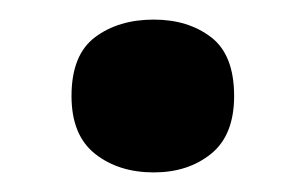

<svg xmlns="http://www.w3.org/2000/svg" viewBox="-20 -165 312 196"><path d="M53 -67Q53 -109 77 -127Q101 -145 137 -145Q172 -145 195.5 -127Q219 -109 219 -67Q219 -27 195.5 -8Q172 11 137 11Q101 11 77 -8Q53 -27 53 -67Z"/></svg>

Font: Noto Sans Hebrew Thin
Style: Bold
Weight: 700
Version: Version 3.001